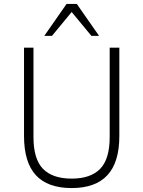

<svg xmlns="http://www.w3.org/2000/svg" viewBox="-20 -947 728 975"><path d="M344 8Q222 8 162 -57.5Q102 -123 102 -256V-705H150V-251Q150 -139 198.5 -89.5Q247 -40 344 -40Q440 -40 488.5 -89.5Q537 -139 537 -251V-705H586V-256Q586 -123 525.5 -57.5Q465 8 344 8ZM205 -765 318 -927H370L483 -765H444L344 -886L244 -765Z"/></svg>

Font: Nunito Sans 7pt SemiCondensed ExtraLight
Style: Regular
Weight: 250
Width: 4
Designer: Vernon Adams
Foundry: Vernon Adams
Version: Version 3.101;gftools[0.9.27]